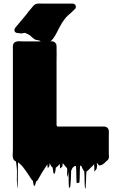

<svg xmlns="http://www.w3.org/2000/svg" viewBox="-20 -941 666 1117"><path d="M613 -45Q613 -42 613.5 -39Q614 -36 614 -33Q614 -29 613.5 -25.5Q613 -22 612 -18L609 -13Q609 -12 607.5 -10.5Q606 -9 606 -9Q602 -5 599 -3Q598 -2 597.5 -2Q597 -2 596 -1Q593 2 590.5 5Q588 8 584 10Q582 12 580.5 13.5Q579 15 574 17Q570 18 565.5 20Q561 22 557 21Q553 19 552 17Q551 15 549 12L545 8Q541 10 544 16Q547 22 542 41L534 52Q533 53 531.5 56Q530 59 530 57Q528 47 528.5 36Q529 25 527 15Q526 15 526 15.5Q526 16 526 16Q524 19 521 22Q518 25 516 27L511 32Q510 32 510 32.5Q510 33 509 33Q505 38 499.5 43Q494 48 489 53Q487 55 483 57Q481 79 480.5 106Q480 133 478 156Q478 157 476 154.5Q474 152 474 151Q472 128 472 102.5Q472 77 470 55Q465 50 462 44Q460 40 458.5 36.5Q457 33 455 29L452 23H450Q449 24 447.5 23Q446 22 446 24Q444 46 444 72Q444 98 442 121L434 123Q433 123 432 123.5Q431 124 430 124Q426 124 426 125Q424 102 424 74.5Q424 47 422 25Q422 25 414 25L411 28Q411 28 410.5 28.5Q410 29 409 29L402 36Q400 38 398 44Q397 46 395.5 48.5Q394 51 394 53Q393 73 392.5 93.5Q392 114 390 134Q390 144 386 151Q385 152 383 150.5Q381 149 381 148Q379 125 379.5 102.5Q380 80 377 58Q377 53 376.5 62.5Q376 72 375.5 81Q375 90 373 86Q369 74 370.5 61.5Q372 49 370 37Q369 36 368 35Q367 34 366 33Q364 31 362 28.5Q360 26 358 24Q356 21 354 18.5Q352 16 350 14L345 8Q344 13 344 18.5Q344 24 342 29Q342 30 340.5 30.5Q339 31 338 32Q337 33 336 33.5Q335 34 334 36Q330 40 330 39Q328 32 328.5 25.5Q329 19 327 13Q324 17 321 20.5Q318 24 314 27Q308 33 305 34Q304 39 303.5 44.5Q303 50 302 55Q301 58 300.5 61.5Q300 65 298 68Q294 72 293 69Q290 64 288.5 49.5Q287 35 286 33Q285 33 283.5 32Q282 31 283 31L281 29Q277 25 274.5 19.5Q272 14 270 10Q270 9 269.5 9Q269 9 269 8Q268 13 268 18Q268 23 266 28Q265 29 264 29.5Q263 30 262 32Q261 33 260 36Q259 39 258 38Q257 32 256.5 26Q256 20 255 15Q253 19 251 22.5Q249 26 246 30Q235 46 225 62Q215 78 206 95Q207 93 204 99Q201 105 197 110L196 111Q194 113 190 115Q189 118 188.5 121.5Q188 125 186 129Q185 131 184.5 134Q184 137 182 139Q180 142 178 140Q175 136 173.5 124Q172 112 171 111L165 105Q165 103 163 103Q162 99 160 97Q158 95 158 95Q154 89 150 82.5Q146 76 142 70Q136 61 129.5 52Q123 43 116 34Q112 29 108.5 24.5Q105 20 100 16Q97 13 93.5 10Q90 7 90 7Q90 7 88.5 5.5Q87 4 85 3Q84 18 84 48Q84 78 83.5 108Q83 138 82 153Q82 154 81 151Q80 148 80 147Q77 105 78.5 73Q80 41 73 -1Q67 -4 64 -7Q57 -13 55 -24Q53 -35 54 -46.5Q55 -58 55 -68V-653Q55 -658 54.5 -663.5Q54 -669 55 -674Q55 -678 57 -684Q59 -688 60 -689Q62 -692 64.5 -694Q67 -696 69 -697Q71 -698 73 -698.5Q75 -699 77 -699Q81 -701 85 -701Q89 -701 93 -701Q99 -701 106 -700.5Q113 -700 118 -700H270Q275 -700 280.5 -700.5Q286 -701 291 -699Q296 -698 298 -695.5Q300 -693 301 -692Q307 -688 308 -681.5Q309 -675 309 -669Q310 -648 309.5 -627Q309 -606 309 -585V-213L313 -205H586Q594 -205 602 -200L608 -194L611 -188Q613 -184 613 -180Q614 -173 613.5 -165Q613 -157 613 -150ZM421 -900Q421 -893 418 -890.5Q415 -888 412 -885Q411 -883 408.5 -881Q406 -879 404 -877Q391 -864 376.5 -852Q362 -840 352 -824Q340 -809 328.5 -786.5Q317 -764 305 -741.5Q293 -719 278 -704Q274 -700 270 -697Q266 -694 262 -690Q259 -687 256 -684Q253 -681 248 -679Q243 -678 239 -680.5Q235 -683 231 -686Q225 -691 220 -697Q215 -703 207 -706Q200 -708 193 -708.5Q186 -709 179 -714Q168 -722 159 -731Q150 -740 136 -745Q133 -747 129.5 -748.5Q126 -750 124 -750Q120 -750 116 -748.5Q112 -747 108 -747Q102 -746 94 -747.5Q86 -749 76 -750Q75 -750 75 -750.5Q75 -751 74 -751Q66 -754 64 -763Q63 -768 66 -775Q69 -780 72.5 -784.5Q76 -789 80 -793L136 -860Q146 -875 159 -889Q165 -896 171 -903.5Q177 -911 185 -916Q195 -921 207.5 -920.5Q220 -920 230 -920H402Q410 -920 414 -916Q419 -913 420 -909Q421 -907 421 -904.5Q421 -902 421 -900Z"/></svg>

Font: Rubik Wet Paint
Style: Regular
Weight: 400
Designer: Hubert and Fischer, NaN
Foundry: Hubert and Fischer, NaN
Version: Version 2.200